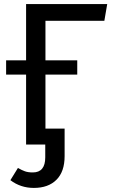

<svg xmlns="http://www.w3.org/2000/svg" viewBox="-20 -709 556 942"><path d="M203 -607V-413H359V-343H203V-78H297V57Q297 133 257 173Q217 213 146 213Q81 213 31 175L68 115Q87 126 102.5 131.5Q118 137 141 137Q202 137 202 63V0H108V-343H10V-413H108V-689H506L492 -607Z"/></svg>

Font: Fira Sans
Style: Regular
Weight: 400
Designer: bBox Type GmbH & Carrois Corporate GbR & Edenspiekermann AG
Foundry: bBox Type GmbH & Carrois Corporate GbR & Edenspiekermann AG
Version: Version 4.301